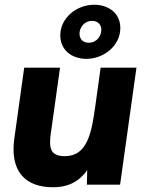

<svg xmlns="http://www.w3.org/2000/svg" viewBox="-20 -778 616 809"><path d="M204 11C256 11 307 -4.5 347.5 -61L346 0H486L555 -493H404L382 -334C366 -217 348 -120 253 -120C202 -120 191 -145 191 -178C191 -189 192 -202 194 -215L233 -493H82L40 -192C38 -177 37 -163 37 -149C37 -55 86 11 204 11ZM234 -629C234 -565 285 -530 344 -530C417 -530 487 -585 487 -660C487 -725 434 -758 377 -758C302 -758 234 -702 234 -629ZM315 -636C315 -661 334 -690 368 -690C395 -690 407 -672 407 -652C407 -627 388 -598 354 -598C327 -598 315 -616 315 -636Z"/></svg>

Font: HK Grotesk Black
Style: Italic
Weight: 900
Italic angle: -16°
Designer: Alfredo Marco Pradil
Foundry: Hanken Design Co.
Version: Version 3.001;FEAKit 1.0